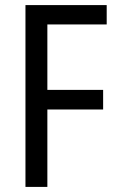

<svg xmlns="http://www.w3.org/2000/svg" viewBox="-20 -734 462 754"><path d="M166 0V-304H385V-381H166V-638H399V-714H80V0Z"/></svg>

Font: Noto Sans Sinhala UI Condensed
Style: Regular
Weight: 400
Width: 3
Designer: Jelle Bosma - Monotype Design Team
Foundry: Monotype Imaging Inc.
Version: Version 2.006